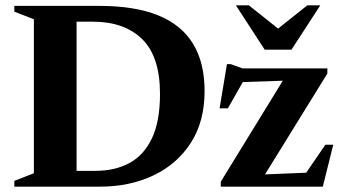

<svg xmlns="http://www.w3.org/2000/svg" viewBox="-20 -697 1274 717"><path d="M577.5 -346Q577.5 -485.5 511 -550.8Q444.5 -616 327 -616H190L177.5 -675H351.5Q482.5 -675 569.8 -640Q657 -605 700.5 -534.2Q744 -463.5 744 -357Q744 -243.5 692.8 -163.8Q641.5 -84 553 -42Q464.5 0 353.5 0H177.5L190 -59H336.5Q409.5 -59 463.5 -88.2Q517.5 -117.5 547.5 -180.8Q577.5 -244 577.5 -346ZM33.5 0V-21.5L106.5 -50V-625L33.5 -653.5V-675H266V0ZM804.5 0V-18.5L1053.5 -424L1122.5 -398.5L842 -389L907.5 -427L831 -292.5H800L827.5 -457.5H841.5L886 -441.5H1202.5V-422.5L951 -15.5L879.5 -42L1146 -53L1099.5 -17L1195 -156.5H1224.5L1185.5 0ZM1042 -571.5H995L1127.5 -677H1176L1068.5 -511.5H968.5L861 -677H909.5Z"/></svg>

Font: Newsreader 24pt
Style: Bold
Weight: 700
Designer: Hugues Gentile
Foundry: Production Type
Version: Version 1.003